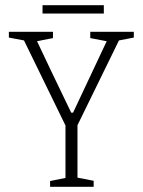

<svg xmlns="http://www.w3.org/2000/svg" viewBox="-20 -716 547 736"><path d="M172 -22 231 -34V-235L72 -561L14 -572V-594H183V-570L122 -558Q165 -466 253 -284H260L389 -558L326 -570V-594H493V-572L436 -561L277 -236V-35L339 -23V0H172ZM143 -696H378V-664H143Z"/></svg>

Font: Grenze ExtraLight
Style: Regular
Weight: 275
Designer: Renata Polastri
Foundry: Omnibus-Type
Version: Version 1.002; ttfautohint (v1.8)